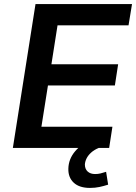

<svg xmlns="http://www.w3.org/2000/svg" viewBox="-20 -725 667 941"><path d="M43 0 154 -705H627L610 -601H262L232 -410H559L543 -306H215L183 -104H531L515 0ZM421 196Q369 196 341.5 170.5Q314 145 315 102Q316 54 348.5 16Q381 -22 431 -42L464 0Q442 9 427 22.5Q412 36 404.5 51Q397 66 396 81Q396 103 409.5 115.5Q423 128 446 128Q460 128 472.5 125Q485 122 500 117L510 180Q488 187 467 191.5Q446 196 421 196Z"/></svg>

Font: Nunito Sans 11pt
Style: Bold Italic
Weight: 700
Italic angle: -9°
Version: Version 3.101;gftools[0.9.27]